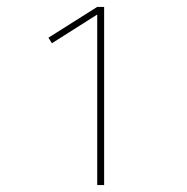

<svg xmlns="http://www.w3.org/2000/svg" viewBox="-20 -858 540 555"><path d="M261 -323V-816L130 -733L120 -749L261 -838H281V-323Z"/></svg>

Font: iosevka_custom_sans_ss08 Thin
Style: Regular
Weight: 100
Designer: Belleve Invis
Foundry: Belleve Invis
Version: Version 10.3.0; ttfautohint (v1.8.3)